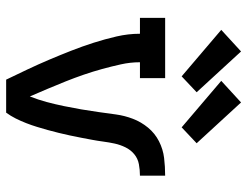

<svg xmlns="http://www.w3.org/2000/svg" viewBox="-112 -712 823 640"><g transform="rotate(90 300.0 -391.5)"><path d="M245 0Q228 -35 211 -71Q194 -107 178.5 -143.5Q163 -180 148.5 -217Q134 -254 122 -291.5Q110 -329 101 -368Q92 -407 92 -446H39V-530H240V-446H187Q187 -414 194 -382.5Q201 -351 209.5 -320Q218 -289 228.5 -258.5Q239 -228 251 -198Q263 -168 275.5 -138.5Q288 -109 301 -79Q312 -107 319.5 -135Q327 -163 333 -192Q339 -221 344 -250Q349 -279 353 -308Q357 -337 361 -366Q365 -395 375.5 -422.5Q386 -450 405 -473Q424 -496 450.5 -509.5Q477 -523 506 -526.5Q535 -530 565 -530V-446Q546 -446 527 -442.5Q508 -439 493.5 -427Q479 -415 470.5 -397.5Q462 -380 458 -361.5Q454 -343 451.5 -324Q449 -305 445.5 -286.5Q442 -268 438.5 -249.5Q435 -231 431 -212.5Q427 -194 422.5 -175.5Q418 -157 413 -139Q408 -121 402.5 -103Q397 -85 390 -67Q383 -49 374.5 -32Q366 -15 355 0ZM404 -585 249 -717 321 -783 457 -635ZM234 -585 79 -717 151 -783 287 -635Z"/></g></svg>

Font: Iosevka Curly Slab MdEx
Style: Regular
Weight: 500
Width: 7
Monospace: yes
Designer: Belleve Invis
Foundry: Belleve Invis
Version: Version 11.1.0; ttfautohint (v1.8.3)